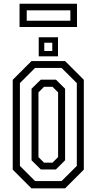

<svg xmlns="http://www.w3.org/2000/svg" viewBox="-20 -1036 531 1056"><path d="M153 0 50 -103V-597L153 -700H338L441 -597V-103L338 0ZM173 -40H318.5L402.5 -123.5V-579L318.5 -662.5H173L89.5 -579V-123.5ZM204.5 -104 153.5 -154.5V-548L204.5 -598H287.5L338 -548V-154.5L287.5 -104ZM222 -141.5H269L299.5 -172V-528L269 -558.5H222L191.5 -528V-172ZM193 -726V-831H299V-726ZM223.5 -755.5H267.5V-801H223.5ZM87.5 -887.5V-1015.5H403.5V-887.5ZM127 -922H367V-979H127Z"/></svg>

Font: Tourney Condensed
Style: Regular
Weight: 400
Width: 3
Designer: Tyler Finck
Foundry: Etcetera Type Co
Version: Version 1.010; ttfautohint (v1.8.3)